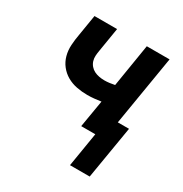

<svg xmlns="http://www.w3.org/2000/svg" viewBox="-167 -649 935 979"><g transform="rotate(30 300.0 -159.5)"><path d="M381 201 414 0H331L358 -160Q338 -157 318 -155Q298 -153 278 -153Q246 -153 215 -159Q184 -165 158 -180Q132 -195 113.5 -218.5Q95 -242 87 -271.5Q79 -301 81 -333.5Q83 -366 89 -398L109 -520H242L219 -380Q216 -364 215 -348Q214 -332 218.5 -317.5Q223 -303 233 -291.5Q243 -280 256 -273.5Q269 -267 284.5 -264Q300 -261 316 -261Q331 -261 346 -263Q361 -265 376 -268L417 -520H551L483 -110H549L497 201Z"/></g></svg>

Font: Iosevka SS04 XBd Ex
Style: Italic
Weight: 800
Width: 7
Italic angle: -9°
Monospace: yes
Designer: Belleve Invis
Foundry: Belleve Invis
Version: Version 19.0.0; ttfautohint (v1.8.4)